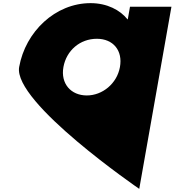

<svg xmlns="http://www.w3.org/2000/svg" viewBox="-20 -813 1112 1223"><path d="M102 -386C62 -161 867 390 867 390L1072 -770H808L794 -690H792C745 -749 662 -793 557 -793C332 -793 142 -611 102 -386ZM384 -386C403 -491 489 -566 597 -566C701 -566 763 -491 744 -386C725 -280 632 -205 533 -205C432 -205 365 -280 384 -386Z"/></svg>

Font: Hussar Dziwak
Style: Kur
Weight: 400
Version: Version 1.022